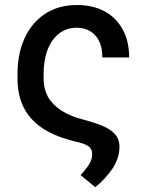

<svg xmlns="http://www.w3.org/2000/svg" viewBox="-20 -573 591 776"><path d="M291 -552.7Q355.5 -552.7 402.3 -527.3Q450.2 -502 475.6 -454.1Q502 -407.2 502 -340.8Q465.8 -340.8 393.6 -340.8Q393.6 -398.4 365.2 -429.7Q336.9 -460.9 290 -460.9Q249 -460.9 218.8 -437.5Q188.5 -414.1 171.9 -371.1Q156.2 -329.1 156.2 -273.4Q156.2 -267.6 156.2 -254.9Q156.2 -214.8 173.8 -181.6Q192.4 -149.4 228.5 -126Q264.6 -102.5 319.3 -88.9Q377.9 -73.2 409.2 -57.6Q439.5 -41 451.2 -22.5Q462.9 -3.9 462.9 19.5Q462.9 65.4 434.6 108.4Q405.3 151.4 365.2 183.6Q345.7 167 305.7 134.8Q332 105.5 342.8 86.9Q352.5 68.4 352.5 50.8Q352.5 28.3 337.9 18.6Q324.2 7.8 285.2 -1Q206.1 -19.5 153.3 -53.7Q101.6 -87.9 76.2 -137.7Q50.8 -188.5 50.8 -254.9Q50.8 -261.7 50.8 -273.4Q50.8 -357.4 80.1 -419.9Q109.4 -483.4 163.1 -517.6Q216.8 -552.7 291 -552.7Z"/></svg>

Font: DeepSea
Style: Medium
Weight: 500
Designer: Stem
Version: Version 3.019;git-0a5106e0b